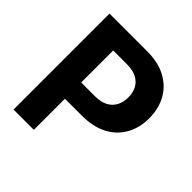

<svg xmlns="http://www.w3.org/2000/svg" viewBox="-190 -878 1029 1029"><g transform="rotate(45 324.0 -363.5)"><path d="M63.2 0V-727.3H350.1Q432.9 -727.3 491.1 -695.8Q549.4 -664.4 580.1 -608.8Q610.8 -553.3 610.8 -480.8Q610.8 -408.4 579.5 -353Q548.3 -297.6 489.2 -266.7Q430 -235.8 346.2 -235.8H163.4V-359H321.4Q365.8 -359 394.7 -374.5Q423.7 -389.9 438 -417.4Q452.4 -445 452.4 -480.8Q452.4 -517 438 -544.2Q423.7 -571.4 394.5 -586.5Q365.4 -601.6 320.7 -601.6H217V0Z"/></g></svg>

Font: InterMG
Style: Bold
Weight: 700
Designer: Rasmus Andersson
Foundry: rsms
Version: Version 3.019;December 26, 2023;FontCreator 15.0.0.2955 64-b